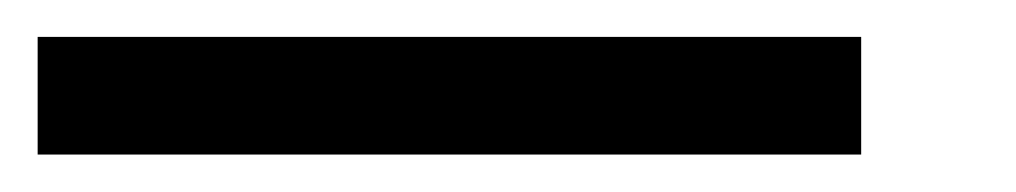

<svg xmlns="http://www.w3.org/2000/svg" viewBox="-20 -379 540 102"><path d="M0 -296.9V-359.4H437.5V-296.9Z"/></svg>

Font: KH Dot Dougenzaka 16
Style: Regular
Weight: 400
Designer: Original version for X68000 by Keitarou Hiraki (http://hp.vector.co.jp/authors/VA000874/) / TrueType conversion by Homem
Version: Version 1.00.20150527